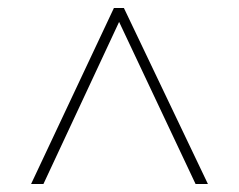

<svg xmlns="http://www.w3.org/2000/svg" viewBox="-20 -734 599 482"><path d="M58 -272H89L279 -679L471 -272H502L291 -714H266Z"/></svg>

Font: Noto Serif Malayalam Thin
Style: Regular
Weight: 100
Designer: Indian type Foundry, Jelle Bosma, Monotype Design Team
Foundry: Monotype Imaging Inc.
Version: Version 2.104